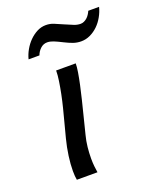

<svg xmlns="http://www.w3.org/2000/svg" viewBox="-131 -774 702 854"><g transform="rotate(-20 220.0 -347.0)"><path d="M256.3 -488.3Q256.3 -472.2 252.2 -446.8Q248 -421.4 241.5 -391.1Q234.9 -360.8 226.8 -327.4Q218.8 -293.9 210.4 -261.7L188.5 -174.3Q181.6 -148.4 178.7 -120.6Q175.8 -92.8 175.8 -66.4Q175.8 -47.9 177.5 -30.8Q179.2 -13.7 181.6 0H84Q80.6 -16.6 80.6 -42.5Q80.6 -73.7 85.9 -112.5Q91.3 -151.4 101.1 -189.5L120.1 -262.2Q127.4 -290 135.3 -320.8Q143.1 -351.6 149.2 -381.8Q155.3 -412.1 159.4 -439.7Q163.6 -467.3 163.6 -488.3ZM65.4 -576.7Q70.8 -598.6 82.8 -619.6Q94.7 -640.6 111.1 -657Q127.4 -673.3 147.2 -683.6Q167 -693.8 189 -693.8Q209.5 -693.8 226.8 -686.3Q244.1 -678.7 267.1 -668.9Q291 -658.7 306.4 -652.3Q321.8 -646 337.4 -646Q346.2 -646 354 -649.7Q361.8 -653.3 368.4 -659.2Q375 -665 380.1 -672.9Q385.3 -680.7 388.7 -689H439.9Q434.1 -666 422.1 -644.8Q410.2 -623.5 393.6 -607.4Q377 -591.3 356.4 -581.5Q335.9 -571.8 313.5 -571.8Q293.9 -571.8 275.9 -578.1Q257.8 -584.5 237.8 -594.7Q212.9 -607.4 197.5 -613.5Q182.1 -619.6 168.5 -619.6Q150.4 -619.6 136.7 -606.9Q123 -594.2 116.7 -576.7Z"/></g></svg>

Font: Andika New Basic
Style: Italic
Weight: 400
Italic angle: -14°
Designer: Victor Gaultney, Annie Olsen, Julie Remington, Don Collingsworth, Eric Hays
Foundry: SIL International
Version: Version 5.500